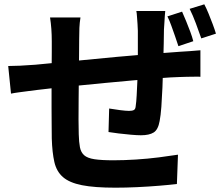

<svg xmlns="http://www.w3.org/2000/svg" viewBox="-20 -819 1040 890"><path d="M746 -768Q745 -761 744 -745.5Q743 -730 742 -713Q741 -696 740 -682Q740 -648 739 -617.5Q738 -587 737.5 -559.5Q737 -532 736 -506Q735 -462 733 -414Q731 -366 728 -324.5Q725 -283 720 -258Q713 -218 692.5 -205Q672 -192 633 -192Q616 -192 587 -194.5Q558 -197 529.5 -200.5Q501 -204 483 -207L486 -316Q509 -312 536.5 -308.5Q564 -305 578 -305Q593 -305 600.5 -309Q608 -313 609 -327Q612 -347 613.5 -376Q615 -405 616.5 -438.5Q618 -472 619 -507Q619 -534 619 -561.5Q619 -589 619 -618.5Q619 -648 619 -676Q619 -690 617.5 -707.5Q616 -725 615 -742Q614 -759 612 -768ZM353 -738Q349 -713 348 -689.5Q347 -666 347 -634Q347 -607 346.5 -562.5Q346 -518 345.5 -465Q345 -412 344.5 -359.5Q344 -307 344 -264.5Q344 -222 345 -197Q346 -160 350.5 -136.5Q355 -113 370 -99.5Q385 -86 417.5 -81Q450 -76 506 -76Q555 -76 610 -79.5Q665 -83 716 -89.5Q767 -96 805 -102L800 34Q766 38 717.5 42Q669 46 616 48.5Q563 51 515 51Q418 51 360 39.5Q302 28 272 2Q242 -24 232 -68Q222 -112 220 -177Q220 -199 219.5 -235.5Q219 -272 219 -318Q219 -364 219 -412Q219 -460 219.5 -503.5Q220 -547 220 -579.5Q220 -612 220 -627Q220 -658 218 -685Q216 -712 212 -738ZM18 -513Q40 -513 73 -514.5Q106 -516 144 -519Q174 -522 232.5 -527.5Q291 -533 366.5 -540.5Q442 -548 523 -555.5Q604 -563 679.5 -569Q755 -575 813 -579Q833 -580 860 -582Q887 -584 909 -586V-463Q901 -464 883 -463.5Q865 -463 845.5 -463Q826 -463 813 -462Q774 -461 718 -456.5Q662 -452 598 -446.5Q534 -441 467.5 -434.5Q401 -428 340 -422Q279 -416 230 -411Q181 -406 152 -402Q136 -400 113 -397Q90 -394 67.5 -391Q45 -388 31 -385ZM824 -765Q833 -745 843 -720.5Q853 -696 862 -672Q871 -648 876 -628L807 -605Q800 -627 791.5 -651Q783 -675 774.5 -699Q766 -723 756 -743ZM927 -799Q937 -780 947 -755.5Q957 -731 966 -707Q975 -683 981 -663L913 -641Q902 -673 888 -710.5Q874 -748 859 -778Z"/></svg>

Font: Noto Sans JP Thin
Style: Bold
Weight: 700
Version: Version 2.004-H2;hotconv 1.0.118;makeotfexe 2.5.65603